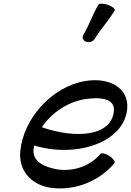

<svg xmlns="http://www.w3.org/2000/svg" viewBox="-20 -1002 718 1052"><path d="M499 -789C531 -842 576 -890 608 -944C613 -952 597 -966 573 -975C548 -984 524 -984 519 -976C487 -922 469 -865 437 -811C428 -796 435 -779 452 -773C469 -767 490 -774 499 -789ZM607 -108C613 -116 601 -133 580 -147C559 -161 537 -166 531 -159C468 -85 370 -60 288 -75C221 -88 157 -117 164 -184C165 -191 166 -198 167 -205C401 -134 661 -223 677 -406C687 -522 576 -580 447 -558C263 -527 107 -351 91 -172C82 -69 148 6 247 25C368 47 514 3 607 -108ZM441 -458C525 -472 611 -464 604 -394C591 -253 392 -241 209 -305C261 -382 348 -442 441 -458Z"/></svg>

Font: Nupuram Medium Oblique
Style: Regular
Weight: 500
Designer: Santhosh Thottingal (santhosh.thottingal@gmail.com)
Foundry: SMC
Version: Version 1.000